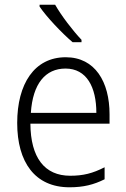

<svg xmlns="http://www.w3.org/2000/svg" viewBox="-20 -785 536 815"><path d="M214 -765H148V-757C177 -714 242 -645 288 -606H326V-616C289 -655 240 -719 214 -765ZM259 -542C126 -542 53 -429 53 -263C53 -97 128 10 275 10C334 10 378 -1 424 -24V-75C373 -49 333 -39 278 -39C169 -39 110 -116 109 -260H445V-300C445 -437 384 -542 259 -542ZM258 -494C348 -494 389 -415 389 -306H111C119 -430 173 -494 258 -494Z"/></svg>

Font: Noto Sans Armenian SemiCondensed Light
Style: Regular
Weight: 300
Width: 4
Designer: Monotype Design Team
Foundry: Monotype Imaging Inc.
Version: Version 2.008